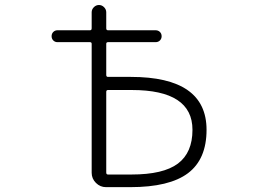

<svg xmlns="http://www.w3.org/2000/svg" viewBox="-20 -774 1040 772"><path d="M407.2 -472.7Q407.2 -464.8 414.1 -464.8H505.9Q810.5 -464.8 810.5 -252Q810.5 -133.8 735.8 -77.6Q661.1 -21.5 503.9 -21.5H406.2Q382.8 -21.5 365.7 -38.6Q348.6 -55.7 348.6 -79.1V-597.7Q348.6 -604.5 341.8 -604.5H210.9Q201.2 -604.5 194.3 -611.3Q187.5 -618.2 187.5 -628.4Q187.5 -638.7 194.3 -645.5Q201.2 -652.3 210.9 -652.3H341.8Q348.6 -652.3 348.6 -660.2V-724.6Q348.6 -736.3 357.4 -745.1Q366.2 -753.9 377.9 -753.9Q389.6 -753.9 398.4 -745.1Q407.2 -736.3 407.2 -724.6V-660.2Q407.2 -652.3 414.1 -652.3H605.5Q616.2 -652.3 623 -645.5Q629.9 -638.7 629.9 -628.4Q629.9 -618.2 623 -611.3Q616.2 -604.5 605.5 -604.5H414.1Q407.2 -604.5 407.2 -597.7ZM407.2 -80.1Q407.2 -72.3 414.1 -72.3H508.8Q636.7 -72.3 695.3 -116.2Q753.9 -160.2 753.9 -252Q753.9 -412.1 509.8 -412.1H414.1Q407.2 -412.1 407.2 -404.3Z"/></svg>

Font: Rounded-X Mgen+ 1mn light
Style: Regular
Weight: 200
Designer: [Source Han Sans]
Ryoko NISHIZUKA  (kana & ideographs); Paul D. Hunt (Latin, Greek & Cyrillic); Wenlong ZHANG  (bopomofo
Version: Version 1.059.20150602